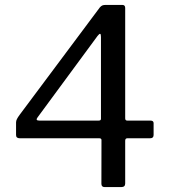

<svg xmlns="http://www.w3.org/2000/svg" viewBox="-20 -762 689 782"><path d="M386.4 -731.5Q391.4 -737.3 396.5 -739.7Q401.5 -742 410.6 -742H478.2Q489.9 -742 489.9 -729.7V-280Q489.9 -270.9 498 -270.9H592.3Q605.6 -270.9 605.6 -260.6V-212.2Q605.6 -198.9 591.8 -198.9H499Q489.9 -198.9 489.9 -188.8V-14.5Q489.9 0 473.6 0H406.3Q393 0 393 -13.4L393.3 -191.8Q393.3 -198.9 383.7 -198.9H60.2Q45.4 -198.9 45.4 -212.2V-263.3Q45.4 -269.9 49 -277.2Q52.7 -284.6 61 -295.7L386.4 -731.5ZM382.2 -270.9Q391.2 -270.9 391.2 -277.9V-611.5Q391.2 -623.3 387.9 -624.2Q384.5 -625 377.2 -615.5L133 -283.9Q123 -270.9 140 -270.9Z"/></svg>

Font: Libre Franklin Thin
Style: Regular
Weight: 100
Designer: Pablo Impallari, Rodrigo Fuenzalida, Nhung Nguyen
Foundry: Impallari Type
Version: Version 3.000